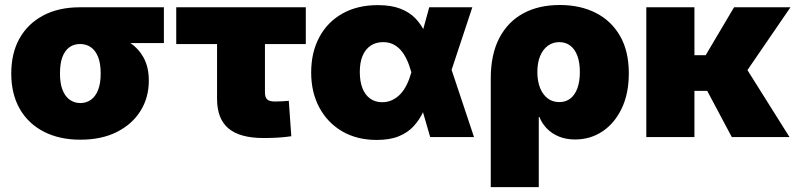

<svg xmlns="http://www.w3.org/2000/svg" viewBox="-20 -559 3244 783"><path d="M307.6 10.7Q222.2 10.7 158.7 -22Q95.2 -54.7 60.5 -115.2Q25.9 -175.8 25.9 -259.3Q25.9 -342.3 59.8 -402.6Q93.8 -462.9 156.7 -496.1Q219.7 -529.3 305.7 -529.3H648.4V-383.3H409.2L305.7 -379.4Q281.2 -379.4 262.9 -366.2Q244.6 -353 234.6 -326.7Q224.6 -300.3 224.6 -259.3Q224.6 -218.8 235.1 -192.1Q245.6 -165.5 264.6 -152.1Q283.7 -138.7 307.6 -138.7Q332 -138.7 350.8 -152.1Q369.6 -165.5 380.1 -192.1Q390.6 -218.8 390.6 -259.3Q390.6 -300.3 380.1 -326.7Q369.6 -353 350.8 -366.2Q332 -379.4 307.6 -379.4V-433.1Q365.2 -433.1 416 -422.4Q466.8 -411.6 505.1 -387.7Q543.5 -363.8 565.2 -324.7Q586.9 -285.6 586.9 -230Q586.9 -161.1 553 -106.7Q519 -52.2 456.5 -20.8Q394 10.7 307.6 10.7Z M1055.2 3.9Q958 3.9 911.6 -35.4Q865.2 -74.7 865.2 -155.8V-379.4H698.7V-529.3H1227.1V-379.4H1060.5V-182.6Q1060.5 -162.1 1069.6 -153.6Q1078.6 -145 1102.1 -145Q1114.7 -145 1130.9 -146Q1147 -147 1157.7 -147.9L1168 -3.4Q1138.2 1 1110.1 2.4Q1082 3.9 1055.2 3.9Z M1516.6 11.7Q1435.5 11.7 1375.5 -23.4Q1315.4 -58.6 1282.2 -120.6Q1249 -182.6 1249 -263.2Q1249 -345.2 1282 -407Q1314.9 -468.8 1376 -503.4Q1437 -538.1 1521 -538.1Q1575.2 -538.1 1612.5 -523.7Q1649.9 -509.3 1674.1 -484.1Q1698.2 -459 1712.9 -426.8Q1727.5 -394.5 1736.3 -359.4H1776.4L1818.8 -282.7L1913.1 0H1734.4L1657.2 -265.6Q1648.9 -295.4 1637.9 -318.1Q1627 -340.8 1613 -356Q1599.1 -371.1 1581.5 -379.2Q1564 -387.2 1542.5 -387.2Q1512.7 -387.2 1491.2 -372.6Q1469.7 -357.9 1458.5 -331.1Q1447.3 -304.2 1447.3 -265.6Q1447.3 -227.1 1458 -199.5Q1468.8 -171.9 1489.5 -157Q1510.3 -142.1 1538.6 -142.1Q1560.5 -142.1 1579.3 -150.9Q1598.1 -159.7 1613 -175.5Q1627.9 -191.4 1638.9 -213.9Q1649.9 -236.3 1657.2 -262.7L1730.5 -529.3H1906.2L1817.9 -262.7L1774.4 -177.7H1732.4Q1722.2 -139.6 1707 -105.7Q1691.9 -71.8 1667.7 -45.2Q1643.6 -18.6 1606.7 -3.4Q1569.8 11.7 1516.6 11.7Z M1981.4 204.1V-239.7Q1981.4 -336.9 2016.1 -403.6Q2050.8 -470.2 2113.8 -504.4Q2176.8 -538.6 2262.7 -538.6Q2346.2 -538.6 2409.4 -506.6Q2472.7 -474.6 2508.5 -412.6Q2544.4 -350.6 2544.4 -259.8Q2544.4 -177.7 2515.6 -117.2Q2486.8 -56.6 2437.3 -23.4Q2387.7 9.8 2325.2 9.8Q2289.1 9.8 2260.5 -1.7Q2231.9 -13.2 2211.4 -33.7Q2190.9 -54.2 2179.7 -82H2177.2V204.1ZM2260.7 -142.6Q2287.6 -142.6 2306.4 -157.5Q2325.2 -172.4 2335 -200Q2344.7 -227.5 2344.7 -265.1Q2344.7 -303.2 2335 -330.3Q2325.2 -357.4 2306.4 -372.3Q2287.6 -387.2 2260.7 -387.2Q2234.4 -387.2 2214.1 -372.3Q2193.8 -357.4 2182.6 -330.3Q2171.4 -303.2 2171.4 -265.1Q2171.4 -228 2182.6 -200.2Q2193.8 -172.4 2213.9 -157.5Q2233.9 -142.6 2260.7 -142.6Z M2812 -529.3V0H2615.7V-529.3ZM3203.6 -529.3 2970.2 -188.5H2781.7L2771 -334H2857.9L2973.6 -529.3ZM2964.4 0 2858.9 -198.2 3024.9 -278.3 3199.7 0Z"/></svg>

Font: Inter 24pt Black
Style: Regular
Weight: 900
Designer: Rasmus Andersson
Foundry: rsms
Version: Version 4.001;git-66647c0bb